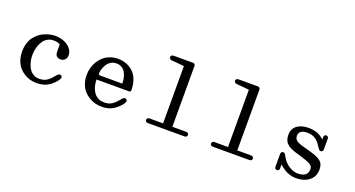

<svg xmlns="http://www.w3.org/2000/svg" viewBox="-47 -1332 3593 1944"><g transform="rotate(20 1749.5 -359.5)"><path d="M117.2 -247.1Q117.2 -295.4 129.9 -335.9Q142.6 -376.5 164.3 -404.3Q186 -432.1 212.9 -453.4Q239.7 -474.6 270 -486.3Q300.3 -498 327.6 -503.9Q355 -509.8 379.9 -509.8Q429.2 -509.8 472.9 -492.9Q516.6 -476.1 544.9 -443.6Q573.2 -411.1 573.2 -370.1Q573.2 -338.4 554.4 -320.8Q535.6 -303.2 512.2 -303.2Q451.2 -303.2 451.2 -365.2V-441.9Q431.6 -460 379.9 -460Q346.7 -460 319.8 -445.8Q293 -431.6 276.1 -409.4Q259.3 -387.2 247.8 -358.4Q236.3 -329.6 231.7 -301.8Q227.1 -273.9 227.1 -247.1Q227.1 -222.2 231.2 -196.5Q235.4 -170.9 245.8 -143.1Q256.3 -115.2 272.2 -94Q288.1 -72.8 314 -58.8Q339.8 -44.9 372.1 -44.9Q399.9 -44.9 422.1 -51.5Q444.3 -58.1 463.1 -72.5Q481.9 -86.9 493.4 -99.1Q504.9 -111.3 522.9 -132.8Q527.3 -138.2 529.8 -141.1Q541 -154.3 553.2 -157Q565.4 -159.7 574.2 -151.9Q598.6 -130.4 545.9 -75.2Q504.4 -31.7 461.2 -13.4Q418 4.9 360.8 4.9Q327.6 4.9 294.4 -3.7Q261.2 -12.2 229 -32Q196.8 -51.8 172.1 -80.3Q147.5 -108.9 132.3 -152.1Q117.2 -195.3 117.2 -247.1Z M1072.8 -44.9Q1100.6 -44.9 1122.8 -51.5Q1145 -58.1 1163.8 -72.5Q1182.6 -86.9 1194.1 -99.1Q1205.6 -111.3 1223.6 -132.8Q1228 -138.2 1230.5 -141.1Q1241.7 -154.3 1253.9 -157Q1266.1 -159.7 1274.9 -151.9Q1299.3 -130.4 1246.6 -75.2Q1205.1 -31.7 1161.9 -13.4Q1118.7 4.9 1061.5 4.9Q1028.3 4.9 994.6 -3.7Q960.9 -12.2 927.7 -32Q894.5 -51.8 869.1 -80.3Q843.8 -108.9 828.1 -152.1Q812.5 -195.3 812.5 -247.1Q812.5 -285.6 822.5 -323.2Q832.5 -360.8 853.3 -394.5Q874 -428.2 902.8 -453.6Q931.6 -479 971.7 -493.9Q1011.7 -508.8 1057.6 -508.8Q1106.9 -508.8 1149.2 -492.4Q1191.4 -476.1 1223.4 -445.1Q1255.4 -414.1 1273.4 -364.7Q1291.5 -315.4 1291.5 -253.9Q1291.5 -236.8 1270.5 -236.8H922.9Q922.9 -209.5 927.5 -183.6Q932.1 -157.7 943.4 -132.1Q954.6 -106.4 971.2 -87.4Q987.8 -68.4 1013.9 -56.6Q1040 -44.9 1072.8 -44.9ZM925.8 -318.8Q920.9 -287.1 940.9 -287.1H1181.6Q1181.6 -307.1 1179.2 -327.1Q1176.8 -347.2 1168.5 -371.8Q1160.2 -396.5 1147.5 -415Q1134.8 -433.6 1111.6 -446.3Q1088.4 -459 1058.6 -459Q1027.8 -459 1002.9 -445.6Q978 -432.1 962.6 -410.4Q947.3 -388.7 938.2 -365.7Q929.2 -342.8 925.8 -318.8Z M1776.4 -730H1779.3Q1781.7 -730 1783 -730Q1784.2 -730 1787.4 -729.7Q1790.5 -729.5 1792.2 -728.5Q1793.9 -727.5 1796.6 -726.1Q1799.3 -724.6 1801 -722.4Q1802.7 -720.2 1804.4 -717Q1806.2 -713.9 1806.9 -709.2Q1807.6 -704.6 1807.6 -699.2V-49.8H1957.5Q1968.8 -49.8 1976.6 -42.7Q1984.4 -35.6 1984.4 -24.9Q1984.4 -14.2 1976.6 -7.1Q1968.8 0 1957.5 0H1560.5Q1549.3 0 1541.3 -7.1Q1533.2 -14.2 1533.2 -24.9Q1533.2 -35.6 1541.3 -42.7Q1549.3 -49.8 1560.5 -49.8H1707.5V-667L1573.2 -679.2Q1559.6 -680.7 1552 -687.7Q1544.4 -694.8 1544.4 -705.1Q1544.4 -716.3 1552.5 -723.1Q1560.5 -730 1573.2 -730Z M2476.1 -730H2479Q2481.4 -730 2482.7 -730Q2483.9 -730 2487.1 -729.7Q2490.2 -729.5 2491.9 -728.5Q2493.7 -727.5 2496.3 -726.1Q2499 -724.6 2500.7 -722.4Q2502.4 -720.2 2504.2 -717Q2505.9 -713.9 2506.6 -709.2Q2507.3 -704.6 2507.3 -699.2V-49.8H2657.2Q2668.5 -49.8 2676.3 -42.7Q2684.1 -35.6 2684.1 -24.9Q2684.1 -14.2 2676.3 -7.1Q2668.5 0 2657.2 0H2260.3Q2249 0 2241 -7.1Q2232.9 -14.2 2232.9 -24.9Q2232.9 -35.6 2241 -42.7Q2249 -49.8 2260.3 -49.8H2407.2V-667L2272.9 -679.2Q2259.3 -680.7 2251.7 -687.7Q2244.1 -694.8 2244.1 -705.1Q2244.1 -716.3 2252.2 -723.1Q2260.3 -730 2272.9 -730Z M3161.6 -39.1Q3268.1 -39.1 3268.1 -124Q3268.1 -154.8 3240 -172.1Q3211.9 -189.5 3147 -209Q3102.1 -221.7 3073.7 -231Q3055.2 -237.3 3044.7 -241.2Q3034.2 -245.1 3017.8 -252.4Q3001.5 -259.8 2991.9 -266.8Q2982.4 -273.9 2970.9 -284.9Q2959.5 -295.9 2953.4 -308.3Q2947.3 -320.8 2943.1 -338.1Q2939 -355.5 2939 -376Q2939 -439.9 2985.1 -475.6Q3031.2 -511.2 3110.8 -511.2Q3157.7 -511.2 3198 -497.8Q3238.3 -484.4 3277.8 -448.2V-474.1Q3277.8 -485.4 3284.9 -493.2Q3292 -501 3302.7 -501Q3313.5 -501 3320.6 -493.2Q3327.6 -485.4 3327.6 -474.1V-357.9Q3327.6 -346.7 3320.6 -338.9Q3313.5 -331.1 3302.7 -331.1Q3289.1 -331.1 3282.7 -340.8Q3279.3 -344.7 3275.6 -350.3Q3272 -356 3262.9 -369.1Q3253.9 -382.3 3241.7 -398.9Q3196.3 -460.9 3113.8 -460.9Q3023.9 -460.9 3023.9 -394Q3023.9 -378.9 3029.8 -366.9Q3035.6 -355 3045.2 -347.2Q3054.7 -339.4 3069.6 -332.5Q3084.5 -325.7 3098.6 -321.3Q3112.8 -316.9 3132.3 -311.5Q3138.7 -310.1 3141.6 -309.1L3210 -290Q3249 -278.8 3272.7 -268.8Q3296.4 -258.8 3317.1 -243.2Q3337.9 -227.5 3346.9 -205.1Q3356 -182.6 3356 -150.9Q3356 -76.7 3302.2 -32.7Q3248.5 11.2 3157.7 11.2Q3125 11.2 3092 1Q3059.1 -9.3 3035.6 -23.9Q3012.2 -38.6 2997.3 -51Q2982.4 -63.5 2977.1 -70.8V-25.9Q2977.1 -14.6 2969.7 -6.8Q2962.4 1 2951.7 1Q2940.9 1 2933.8 -6.8Q2926.8 -14.6 2926.8 -25.9V-165Q2926.8 -176.3 2933.8 -184.1Q2940.9 -191.9 2951.7 -191.9Q2965.3 -191.9 2971.7 -182.1Q2973.6 -179.7 2981 -165.8Q2988.3 -151.9 3000 -134Q3011.7 -116.2 3026.9 -101.1Q3053.7 -74.2 3089.8 -56.6Q3126 -39.1 3161.6 -39.1Z"/></g></svg>

Font: Director
Style: Regular
Weight: 400
Designer: Ange Degheest & May Jolivet & Justine Herbel
Foundry: Velvetyne Type Foundry
Version: Version 1.000;FEAKit 1.0